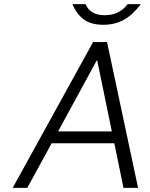

<svg xmlns="http://www.w3.org/2000/svg" viewBox="-20 -902 722 922"><path d="M529 -214H228L111 0H41L427 -700H494L643 0H573ZM517 -271 447 -611H444L259 -271ZM328 -882H391Q413 -829 483 -829Q553 -829 593 -882H656Q618 -831 575 -807Q532 -783 476 -783Q419 -783 384 -807.5Q349 -832 328 -882Z"/></svg>

Font: Be Vietnam Light
Style: Italic
Weight: 300
Italic angle: -9.222°
Designer: Gabriel Lam
Foundry: TypeRant
Version: Version 3.000